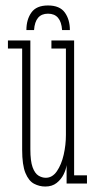

<svg xmlns="http://www.w3.org/2000/svg" viewBox="-20 -671 349 702"><path d="M145.5 11Q124 11 104.5 0.8Q85 -9.5 73 -38.5Q61 -67.5 61 -123.5V-493.5H9V-523H91V-125.5Q91 -82 99.2 -59.5Q107.5 -37 120.5 -29Q133.5 -21 147.5 -21Q171.5 -21 188 -45Q204.5 -69 212.8 -105Q221 -141 221 -177.5V-493.5H168V-523H251V-30H298V0H223.5V-67.5Q221.5 -51.5 212.5 -33.2Q203.5 -15 187 -2Q170.5 11 145.5 11ZM155.5 -651Q198.5 -651 217 -625.2Q235.5 -599.5 235.5 -561H207Q203 -621 155.5 -621Q108.5 -621 104.5 -561H76.5Q76.5 -599.5 94.8 -625.2Q113 -651 155.5 -651Z"/></svg>

Font: Imbue 10pt Thin
Style: Regular
Weight: 100
Designer: Tyler Finck
Foundry: Etcetera Type Company
Version: Version 1.102; ttfautohint (v1.8.3)